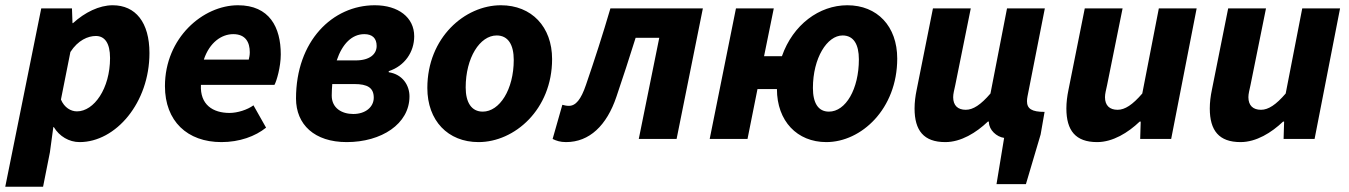

<svg xmlns="http://www.w3.org/2000/svg" viewBox="-45 -529 5136 731"><path d="M-25 182H119L145 51L158 -45H160C181 -10 218 12 258 12C396 12 524 -138 524 -327C524 -444 471 -509 384 -509C333 -509 278 -482 233 -441H231L229 -497H112ZM248 -105C225 -105 200 -119 187 -150L223 -331C252 -376 290 -392 320 -392C353 -392 374 -366 374 -308C374 -192 313 -105 248 -105Z M798 12C867 12 927 -10 968 -43L920 -128C897 -111 859 -99 829 -99C766 -99 716 -130 720 -206H1000C1008 -220 1024 -274 1024 -322C1024 -425 981 -509 861 -509C728 -509 583 -385 583 -201C583 -68 668 12 798 12ZM731 -302C753 -368 799 -399 843 -399C890 -399 906 -368 906 -330C906 -319 904 -310 902 -302Z M1275 12C1407 12 1514 -57 1514 -162C1514 -204 1488 -246 1435 -254V-258C1496 -278 1532 -331 1532 -391C1532 -463 1471 -509 1382 -509C1221 -509 1082 -373 1082 -154C1082 -55 1152 12 1275 12ZM1300 -95C1257 -95 1218 -117 1218 -165C1218 -180 1219 -195 1220 -209H1304C1354 -209 1378 -195 1378 -157C1378 -122 1347 -95 1300 -95ZM1342 -399C1373 -399 1389 -383 1389 -354C1389 -323 1363 -299 1309 -299H1237C1258 -362 1295 -399 1342 -399Z M1777 12C1914 12 2057 -112 2057 -304C2057 -427 1979 -509 1862 -509C1725 -509 1582 -386 1582 -194C1582 -70 1660 12 1777 12ZM1793 -104C1750 -104 1728 -139 1728 -196C1728 -309 1782 -394 1846 -394C1890 -394 1911 -358 1911 -301C1911 -188 1857 -104 1793 -104Z M2110 12C2199 12 2265 -51 2302 -161C2327 -235 2351 -308 2375 -385H2465L2387 0H2531L2631 -497H2279C2250 -398 2219 -302 2186 -206C2167 -150 2147 -126 2121 -126C2111 -126 2104 -128 2096 -130L2059 0C2073 7 2088 12 2110 12Z M3111 -104C3070 -104 3050 -137 3050 -194C3050 -308 3104 -394 3163 -394C3205 -394 3225 -360 3225 -303C3225 -190 3175 -104 3111 -104ZM3101 12C3234 12 3371 -114 3371 -306C3371 -429 3295 -509 3181 -509C3074 -509 2974 -435 2932 -315H2864L2901 -497H2757L2657 0H2801L2839 -190H2913C2913 -68 2990 12 3101 12Z M3749 172H3861L3917 -17L3932 -103C3883 -103 3865 -115 3865 -144C3865 -150 3866 -156 3867 -162L3933 -497H3789L3726 -173C3689 -130 3660 -111 3632 -111C3602 -111 3584 -127 3584 -159C3584 -172 3588 -186 3592 -205L3651 -497H3507L3445 -187C3440 -163 3437 -139 3437 -116C3437 -32 3472 12 3554 12C3614 12 3672 -24 3716 -66H3720V-63C3721 -34 3749 -8 3778 -4Z M4132 12C4192 12 4250 -24 4294 -66H4298L4296 0H4414L4511 -497H4367L4304 -173C4267 -130 4238 -111 4210 -111C4180 -111 4162 -127 4162 -159C4162 -172 4166 -186 4170 -205L4229 -497H4085L4023 -187C4018 -163 4015 -139 4015 -116C4015 -32 4050 12 4132 12Z M4678 12C4738 12 4796 -24 4840 -66H4844L4842 0H4960L5057 -497H4913L4850 -173C4813 -130 4784 -111 4756 -111C4726 -111 4708 -127 4708 -159C4708 -172 4712 -186 4716 -205L4775 -497H4631L4569 -187C4564 -163 4561 -139 4561 -116C4561 -32 4596 12 4678 12Z"/></svg>

Font: Source Sans Pro
Style: Bold Italic
Weight: 700
Italic angle: -11°
Designer: Paul D. Hunt
Foundry: Adobe Systems Incorporated
Version: Version 3.006;hotconv 1.0.111;makeotfexe 2.5.65597